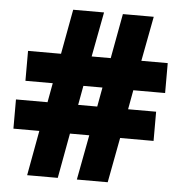

<svg xmlns="http://www.w3.org/2000/svg" viewBox="-52 -763 765 812"><g transform="rotate(5 331.0 -357.0)"><path d="M509 -397 494 -315H613V-191H471L435 0H304L340 -191H258L223 0H93L128 -191H18V-315H152L167 -397H51V-524H191L226 -714H357L321 -524H402L437 -714H568L532 -524H644V-397ZM282 -315H363L378 -397H297Z"/></g></svg>

Font: Noto Sans Armenian Black
Style: Regular
Weight: 900
Version: Version 2.007